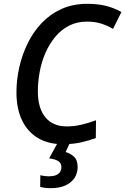

<svg xmlns="http://www.w3.org/2000/svg" viewBox="-20 -744 655 1004"><path d="M308 10Q231 10 177 -23Q123 -56 94.5 -116.5Q66 -177 66 -261Q66 -325 80.5 -390.5Q95 -456 124 -516Q153 -576 197.5 -623Q242 -670 301.5 -697Q361 -724 436 -724Q491 -724 533.5 -713.5Q576 -703 615 -681L571 -593Q544 -609 511 -620Q478 -631 435 -631Q383 -631 341.5 -610Q300 -589 269 -551.5Q238 -514 217.5 -467Q197 -420 187.5 -368Q178 -316 178 -266Q178 -179 217 -131Q256 -83 329 -83Q368 -83 406 -92Q444 -101 482 -115L481 -22Q445 -9 404 0.5Q363 10 308 10ZM244 240Q228 240 213.5 238Q199 236 190 233L191 172Q201 175 213 176.5Q225 178 234 178Q257 178 271.5 172.5Q286 167 293.5 156Q301 145 301 129Q301 109 284.5 98.5Q268 88 237 84L283 0H347L323 51Q348 58 367 75.5Q386 93 386 130Q386 161 370 186Q354 211 322.5 225.5Q291 240 244 240Z"/></svg>

Font: Noto Sans Display Medium
Style: Italic
Weight: 500
Italic angle: -12°
Designer: Monotype Design Team
Foundry: Monotype Imaging Inc.
Version: Version 2.003